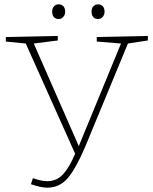

<svg xmlns="http://www.w3.org/2000/svg" viewBox="-20 -859 707 887"><path d="M663 -693V-672L571 -658L374 -182Q332 -83 294 -37.5Q256 8 199 8Q169 8 123 -8L132 -36Q171 -22 198 -22Q242 -22 271.5 -54Q301 -86 327 -149L99 -658L7 -667V-688L247 -693V-672L136 -658L344 -184L539 -658L427 -667V-688ZM221 -805Q221 -821 229.5 -830Q238 -839 251 -839Q265 -839 273 -830Q281 -821 281 -805Q281 -790 272 -780.5Q263 -771 251 -771Q237 -771 229 -780Q221 -789 221 -805ZM403 -805Q403 -821 411.5 -830Q420 -839 433 -839Q447 -839 455 -830Q463 -821 463 -805Q463 -790 454 -780.5Q445 -771 433 -771Q419 -771 411 -780Q403 -789 403 -805Z"/></svg>

Font: Bitter Pro ExtraLight
Style: Regular
Weight: 275
Designer: Sol Matas, and Bitter project Authors
Foundry: Sol Matas
Version: Version 1.010